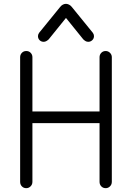

<svg xmlns="http://www.w3.org/2000/svg" viewBox="-20 -971 688 1001"><path d="M117 10Q103 10 94 0.5Q85 -9 85 -23V-673Q85 -686 94 -695.5Q103 -705 117 -705Q131 -705 140 -695.5Q149 -686 149 -673V-23Q149 -9 139.5 0.5Q130 10 117 10ZM531 10Q517 10 508 0.5Q499 -9 499 -23V-673Q499 -686 508 -695.5Q517 -705 531 -705Q544 -705 553.5 -695.5Q563 -686 563 -673V-23Q563 -9 553.5 0.5Q544 10 531 10ZM124 -329V-390H540V-329ZM208 -753Q195 -753 186.5 -761.5Q178 -770 178 -783Q178 -787 179.5 -791.5Q181 -796 184 -800L293 -934Q300 -943 308 -947Q316 -951 324 -951Q331 -951 339.5 -947Q348 -943 355 -934L464 -800Q467 -796 468.5 -791.5Q470 -787 470 -783Q470 -770 461 -761.5Q452 -753 440 -753Q432 -753 425.5 -757Q419 -761 414 -766L305 -901H343L234 -766Q229 -761 222 -757Q215 -753 208 -753Z"/></svg>

Font: National Park Light
Style: Regular
Weight: 300
Designer: Andrea Herstowski, Ben Hoepner
Version: Version 1.009